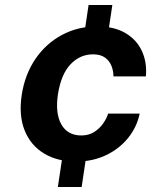

<svg xmlns="http://www.w3.org/2000/svg" viewBox="-20 -743 617 763"><path d="M282.5 -101Q208.3 -101 155.1 -133Q102 -165 77.9 -224.8Q53.8 -284.6 66.6 -367.3Q79.2 -447.6 120.6 -508.5Q162.1 -569.5 225.4 -603.7Q288.7 -638 366.2 -638Q433.8 -638 478.5 -611.6Q523.2 -585.2 543.9 -540.2Q564.7 -495.2 559.7 -439.5H430.8Q431 -460.1 423.3 -480.3Q415.7 -500.5 397.8 -513.8Q380 -527.1 349.5 -527.1Q298.4 -527.1 260.7 -487.9Q223 -448.7 210.3 -368.7Q198.9 -292.8 223.7 -248.8Q248.6 -204.7 303.1 -204.7Q333.2 -204.7 355.2 -219Q377.2 -233.4 390.8 -253.6Q404.5 -273.8 409.7 -291.6H535.1Q524.1 -238.2 489.2 -194.9Q454.4 -151.6 401.2 -126.3Q348 -101 282.5 -101ZM209.9 0 235.2 -168.2H329.6L304.5 0ZM306.9 -554.8 332 -723H426.4L401.3 -554.8Z"/></svg>

Font: Public Sans Thin
Style: Italic
Weight: 100
Italic angle: -8°
Designer: The Public Sans project authors (U.S. Web Design System). Libre Franklin designed by Pablo Impallari and Rodrigo Fuenzal
Version: Version 2.000